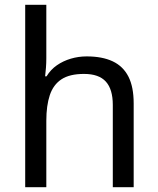

<svg xmlns="http://www.w3.org/2000/svg" viewBox="-20 -780 658 800"><path d="M173 -537Q173 -518 171.5 -498Q170 -478 168 -462H174Q191 -490 217 -508Q243 -526 275 -535.5Q307 -545 341 -545Q406 -545 449.5 -524.5Q493 -504 515 -461Q537 -418 537 -349V0H450V-343Q450 -408 421 -440Q392 -472 330 -472Q270 -472 236 -449.5Q202 -427 187.5 -383.5Q173 -340 173 -277V0H85V-760H173Z"/></svg>

Font: uguzrati85
Style: Book
Weight: 400
Designer: Jelle Bosma - Monotype Design Team, Universal Thirst
Foundry: Monotype Imaging Inc.
Version: Version 2.106